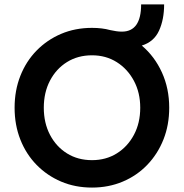

<svg xmlns="http://www.w3.org/2000/svg" viewBox="-20 -838 831 868"><path d="M396 10Q320 10 256.5 -17Q193 -44 145.5 -92.5Q98 -141 72 -207Q46 -273 46 -351Q46 -429 72 -495Q98 -561 145.5 -609.5Q193 -658 256.5 -685Q320 -712 396 -712Q419 -712 439.5 -709.5Q460 -707 478 -702Q492 -699 505 -697Q518 -695 531 -695Q618 -695 618 -818H722Q722 -750 699 -699.5Q676 -649 621 -632Q679 -583 712 -510.5Q745 -438 745 -351Q745 -273 719 -207.5Q693 -142 646 -93Q599 -44 535 -17Q471 10 396 10ZM396 -114Q459 -114 508 -144.5Q557 -175 585.5 -228.5Q614 -282 614 -351Q614 -419 585.5 -472.5Q557 -526 508 -557Q459 -588 396 -588Q332 -588 283 -557.5Q234 -527 206 -473.5Q178 -420 178 -351Q178 -282 206 -228.5Q234 -175 283 -144.5Q332 -114 396 -114Z"/></svg>

Font: Readex Pro Medium
Style: Regular
Weight: 500
Designer: Bonnie Shaver-Troup, Thomas Jockin
Foundry: Lexend
Version: Version 1.204; ttfautohint (v1.8.4.7-5d5b)